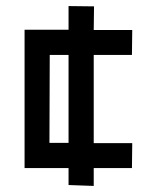

<svg xmlns="http://www.w3.org/2000/svg" viewBox="-20 -615 509 633"><path d="M206 -5V-61H61V-517H206V-595L290 -594L289 -516H416L415 -434H289V-143H416L415 -61H289V-2ZM143 -144H206V-434H144Z"/></svg>

Font: Ekushey Kolom
Style: Bold
Weight: 700
Designer: Al Mamun Sumon
Foundry: Al Mamun Sumon
Version: Version 1.0